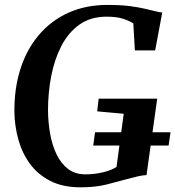

<svg xmlns="http://www.w3.org/2000/svg" viewBox="-20 -772 730 800"><path d="M315.5 8.5Q242 8.5 190 -18Q138 -44.5 105.2 -89Q72.5 -133.5 56.8 -189.5Q41 -245.5 40 -305Q39 -404 65.5 -486Q92 -568 143 -627.5Q194 -687 265.8 -719.2Q337.5 -751.5 427.5 -751.5Q482 -751.5 519.2 -746.8Q556.5 -742 582.5 -735.8Q608.5 -729.5 628 -725Q635 -723.5 641.8 -722Q648.5 -720.5 656 -719.5L626.5 -562H542L535.5 -674.5Q518 -685.5 492.2 -694Q466.5 -702.5 424 -702.5Q358 -702.5 311.5 -669.8Q265 -637 236 -581Q207 -525 193.5 -455.2Q180 -385.5 180 -312Q180.5 -261.5 189 -214Q197.5 -166.5 216 -128.2Q234.5 -90 264 -67.8Q293.5 -45.5 335.5 -45.5Q371.5 -45.5 406.8 -53.5Q442 -61.5 465.5 -76.5L495.5 -298L385 -308L391 -361H635L590.5 -42.5Q575 -42 554.2 -37.2Q533.5 -32.5 512 -26.5Q473 -16 426.2 -3.8Q379.5 8.5 315.5 8.5ZM368.5 -165.5 376 -221H690.5L682.5 -165.5Z"/></svg>

Font: Merriweather 48pt SemiBold
Style: Italic
Weight: 600
Italic angle: -7.8°
Designer: Eben Sorkin
Foundry: Eben Sorkin
Version: Version 2.101